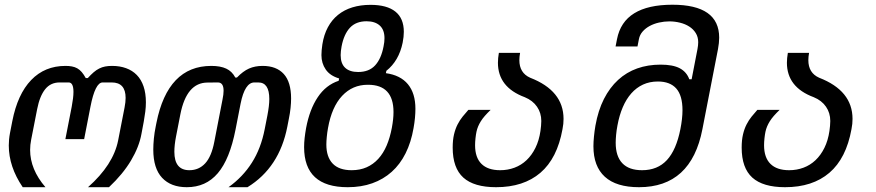

<svg xmlns="http://www.w3.org/2000/svg" viewBox="-20 -780 3652 800"><path d="M74.7 0Q16.6 -85.4 16.6 -173.8Q16.6 -186 17.8 -199Q19 -211.9 21.5 -225.1L31.2 -274.9Q53.2 -387.7 109.9 -446.5Q166.5 -505.4 252.9 -505.4Q267.6 -505.4 279.5 -503.2Q291.5 -501 301.8 -495.4Q312 -489.7 320.6 -479.7Q329.1 -469.7 337.4 -454.6H345.7Q358.9 -469.2 370.4 -479Q381.8 -488.8 393.6 -494.6Q405.3 -500.5 418 -502.9Q430.7 -505.4 446.8 -505.4Q479.5 -505.4 505.6 -495.8Q531.7 -486.3 550 -467.5Q568.4 -448.7 578.1 -420.2Q587.9 -391.6 587.9 -353.5Q587.9 -334.5 585.4 -314.9Q583 -295.4 579.1 -273.9L569.3 -221.7Q559.6 -168 525.9 -111.3Q492.2 -54.7 434.1 0H346.7Q452.1 -93.3 472.2 -194.8L499 -332Q503.4 -354.5 503.4 -372.1Q503.4 -436.5 445.3 -436.5H407.7Q376.5 -436.5 356.9 -335.4L330.6 -200.2H252.4L278.8 -335.4Q286.1 -373.5 286.1 -397Q286.1 -436.5 266.1 -436.5H228.5Q190.9 -436.5 168.2 -408.2Q145.5 -379.9 134.8 -325.2L109.9 -198.2Q105.5 -176.3 105.5 -155.3Q105.5 -74.2 169.4 0H74.7Z M758.3 0Q691.9 0 655.3 -39.3Q618.7 -78.6 618.7 -156.7Q618.7 -177.2 621.1 -202.4Q623.5 -227.5 628.9 -253.4L631.8 -268.1Q655.3 -386.2 712.4 -445.8Q769.5 -505.4 860.4 -505.4Q898.4 -505.4 922.6 -494.1Q946.8 -482.9 960.4 -457H967.3Q992.7 -483.4 1017.6 -494.4Q1042.5 -505.4 1074.2 -505.4Q1131.8 -505.4 1162.4 -471.7Q1192.9 -438 1192.9 -369.6Q1192.9 -351.6 1190.7 -330.3Q1188.5 -309.1 1183.6 -285.2L1177.2 -252.4Q1144 -81.5 1011.2 0H932.1Q991.7 -42.5 1029.5 -102.1Q1067.4 -161.6 1083 -242.2L1094.2 -299.3Q1098.1 -319.8 1100.1 -336.7Q1102.1 -353.5 1102.1 -367.7Q1102.1 -436.5 1056.2 -436.5H1040Q1000 -436.5 982.4 -347.7L961.4 -240.2Q949.2 -178.2 930.9 -133.1Q912.6 -87.9 887.5 -58.3Q862.3 -28.8 830.1 -14.4Q797.9 0 758.3 0ZM769 -70.8Q808.6 -70.8 835 -99.4Q861.3 -127.9 873 -189.5L907.2 -365.7Q911.6 -386.7 911.6 -401.9Q911.6 -436.5 887.7 -436.5L845.2 -436H844.7Q757.3 -436 731.4 -303.2L713.4 -210.9Q706.5 -175.3 706.5 -147.5Q706.5 -70.8 769 -70.8Z M1428.7 0Q1337.9 0 1292.5 -41.7Q1247.1 -83.5 1247.1 -167Q1247.1 -185.5 1249.3 -205.1Q1251.5 -224.6 1255.4 -246.6Q1270 -324.2 1304 -375Q1337.9 -425.8 1391.1 -443.4L1393.1 -453.1Q1355 -464.4 1337.2 -490.5Q1319.3 -516.6 1319.3 -550.3Q1319.3 -558.6 1320.3 -571.3Q1321.3 -584 1323.2 -595.2Q1329.6 -635.7 1346.2 -666.5Q1362.8 -697.3 1388.4 -718Q1414.1 -738.8 1448.2 -749.3Q1482.4 -759.8 1523.9 -759.8Q1592.3 -759.8 1627.4 -731.7Q1662.6 -703.6 1662.6 -647.5Q1662.6 -637.7 1661.4 -626Q1660.2 -614.3 1657.7 -602.1Q1642.1 -526.4 1589.8 -484.9L1587.9 -475.1Q1648.4 -466.8 1679.7 -429Q1710.9 -391.1 1710.9 -326.7Q1710.9 -309.6 1709 -288.6Q1707 -267.6 1703.1 -246.1Q1692.9 -187 1669.9 -141.1Q1647 -95.2 1612.1 -64Q1577.1 -32.7 1531.2 -16.4Q1485.4 0 1428.7 0ZM1472.2 -480Q1517.6 -480 1543 -507.6Q1568.4 -535.2 1578.1 -586.4Q1580.1 -596.2 1581.1 -604.7Q1582 -613.3 1582 -621.1Q1582 -655.8 1562.3 -673.6Q1542.5 -691.4 1507.3 -691.4Q1463.4 -691.4 1438.2 -664.6Q1413.1 -637.7 1403.3 -586.9Q1399.4 -565.9 1399.4 -550.3Q1399.4 -515.1 1418.2 -497.6Q1437 -480 1472.2 -480ZM1445.3 -70.8Q1480 -70.8 1507.6 -83Q1535.2 -95.2 1556.2 -118.2Q1577.1 -141.1 1591.1 -173.8Q1605 -206.5 1612.8 -248Q1616.2 -266.6 1617.9 -282.5Q1619.6 -298.3 1619.6 -313Q1619.6 -426.8 1513.7 -426.8H1512.2Q1448.7 -426.8 1405.5 -380.6Q1362.3 -334.5 1346.7 -246.6Q1343.3 -228 1341.6 -209.7Q1339.8 -191.4 1339.8 -177.7Q1339.8 -126 1366.2 -98.4Q1392.6 -70.8 1445.3 -70.8Z M2046.9 0Q1955.1 0 1910.6 -40Q1866.2 -80.1 1866.2 -165Q1866.2 -196.8 1871.8 -220.2Q1877.4 -243.7 1886.7 -261.7Q1896 -279.8 1907.7 -294.2Q1919.4 -308.6 1931.6 -322.3H2024.4Q2010.3 -308.6 2000.2 -297.1Q1990.2 -285.6 1983.4 -274.7Q1976.6 -263.7 1972.2 -253.2Q1967.8 -242.7 1965.3 -231Q1962.9 -219.7 1961.2 -203.9Q1959.5 -188 1959.5 -174.8Q1959.5 -123.5 1986.1 -97.2Q2012.7 -70.8 2064 -70.8Q2095.7 -70.8 2123.8 -81.3Q2151.9 -91.8 2173.8 -112.5Q2195.8 -133.3 2210.9 -163.8Q2226.1 -194.3 2231.9 -234.4Q2233.4 -244.1 2234.4 -255.9Q2235.4 -267.6 2235.4 -275.9Q2235.4 -309.6 2217.5 -335.4Q2199.7 -361.3 2166.5 -375Q2054.7 -416.5 2054.7 -518.6Q2054.7 -537.1 2058.6 -559.6H2147Q2144 -543.5 2144 -529.3Q2144 -476.1 2189 -456.1Q2328.1 -402.3 2328.1 -284.7Q2328.1 -273.9 2327.1 -263.9Q2326.2 -253.9 2323.7 -241.7Q2301.8 -120.1 2231.7 -60.1Q2161.6 0 2046.9 0Z M2642.6 0Q2547.9 0 2500.2 -43.5Q2452.6 -86.9 2452.6 -170.4Q2452.6 -188.5 2454.8 -210.9Q2457 -233.4 2460.9 -256.3Q2472.2 -319.8 2496.3 -367.4Q2520.5 -415 2555.4 -447Q2590.3 -479 2635 -494.9Q2679.7 -510.7 2732.4 -510.7Q2783.7 -510.7 2812.3 -495.6Q2840.8 -480.5 2852.1 -449.7H2861.8L2886.2 -575.7Q2889.2 -591.8 2889.2 -604Q2889.2 -626 2878.9 -642.3Q2868.7 -658.7 2851.8 -669.4Q2835 -680.2 2813.2 -685.5Q2791.5 -690.9 2769 -690.9Q2747.1 -690.9 2725.8 -686Q2704.6 -681.2 2687.3 -671.9Q2669.9 -662.6 2657.7 -648.7Q2645.5 -634.8 2642.1 -616.7L2636.2 -586.4H2544.9L2550.8 -616.7Q2564.9 -689 2622.6 -724.6Q2680.2 -760.3 2781.7 -760.3Q2976.6 -760.3 2976.6 -623Q2976.6 -612.3 2975.3 -600.3Q2974.1 -588.4 2971.7 -575.7L2906.7 -241.7Q2859.9 0 2642.6 0ZM2655.3 -70.8Q2719.7 -70.8 2758.8 -113Q2797.9 -155.3 2814.9 -241.7Q2823.7 -286.1 2823.7 -320.8Q2823.7 -381.8 2797.9 -411.1Q2772 -440.4 2721.2 -440.4Q2687 -440.4 2659.4 -427.7Q2631.8 -415 2610.6 -391.1Q2589.4 -367.2 2575 -333.5Q2560.5 -299.8 2552.7 -257.3Q2548.8 -236.8 2547.1 -218Q2545.4 -199.2 2545.4 -185.1Q2545.4 -128.9 2573 -99.9Q2600.6 -70.8 2655.3 -70.8Z M3251 0Q3159.2 0 3114.7 -40Q3070.3 -80.1 3070.3 -165Q3070.3 -196.8 3075.9 -220.2Q3081.5 -243.7 3090.8 -261.7Q3100.1 -279.8 3111.8 -294.2Q3123.5 -308.6 3135.7 -322.3H3228.5Q3214.4 -308.6 3204.3 -297.1Q3194.3 -285.6 3187.5 -274.7Q3180.7 -263.7 3176.3 -253.2Q3171.9 -242.7 3169.4 -231Q3167 -219.7 3165.3 -203.9Q3163.6 -188 3163.6 -174.8Q3163.6 -123.5 3190.2 -97.2Q3216.8 -70.8 3268.1 -70.8Q3299.8 -70.8 3327.9 -81.3Q3356 -91.8 3377.9 -112.5Q3399.9 -133.3 3415 -163.8Q3430.2 -194.3 3436 -234.4Q3437.5 -244.1 3438.5 -255.9Q3439.5 -267.6 3439.5 -275.9Q3439.5 -309.6 3421.6 -335.4Q3403.8 -361.3 3370.6 -375Q3258.8 -416.5 3258.8 -518.6Q3258.8 -537.1 3262.7 -559.6H3351.1Q3348.1 -543.5 3348.1 -529.3Q3348.1 -476.1 3393.1 -456.1Q3532.2 -402.3 3532.2 -284.7Q3532.2 -273.9 3531.2 -263.9Q3530.3 -253.9 3527.8 -241.7Q3505.9 -120.1 3435.8 -60.1Q3365.7 0 3251 0Z"/></svg>

Font: Hack
Style: Italic
Weight: 400
Italic angle: -11°
Monospace: yes
Designer: Christopher Simpkins
Foundry: Christopher Simpkins
Version: Version 2.019; ttfautohint (v1.4.1) -l 4 -r 80 -G 350 -x 0 -